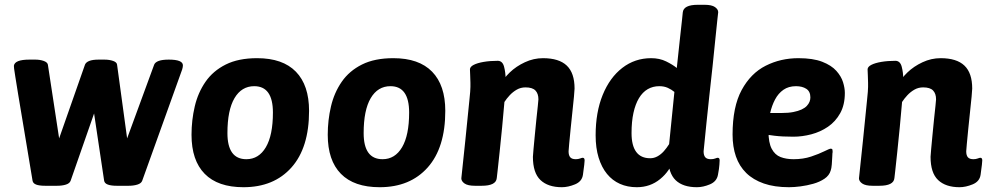

<svg xmlns="http://www.w3.org/2000/svg" viewBox="-20 -774 4143 802"><path d="M685 -525Q744 -525 744 -501Q744 -494 741 -484L574 -19Q570 -8 554 -3Q538 2 517 2H468Q444 2 430.5 -3Q417 -8 415 -19L373 -300L275 -19Q271 -8 255.5 -3Q240 2 218 2H169Q144 2 131 -3Q118 -8 116 -19Q94 -154 79 -241.5Q64 -329 56 -379Q48 -429 44 -453.5Q40 -478 39 -486.5Q38 -495 38 -499Q41 -525 103 -525H127Q147 -525 162.5 -519.5Q178 -514 180 -504L227 -196L335 -504Q339 -514 353 -519.5Q367 -525 392 -525H416Q437 -525 452.5 -519.5Q468 -514 469 -504L511 -196L624 -504Q628 -514 643 -519.5Q658 -525 685 -525Z M1054 -531Q1161 -531 1216 -474.5Q1271 -418 1271 -311Q1271 -157 1197.5 -74.5Q1124 8 997 8Q890 8 835 -48Q780 -104 780 -211Q780 -272 793.5 -329.5Q807 -387 838.5 -432.5Q870 -478 923 -504.5Q976 -531 1054 -531ZM1042 -414Q989 -414 959.5 -364Q930 -314 930 -218Q930 -109 1009 -109Q1061 -109 1090.5 -159Q1120 -209 1120 -304Q1120 -414 1042 -414Z M1623 -531Q1730 -531 1785 -474.5Q1840 -418 1840 -311Q1840 -157 1766.5 -74.5Q1693 8 1566 8Q1459 8 1404 -48Q1349 -104 1349 -211Q1349 -272 1362.5 -329.5Q1376 -387 1407.5 -432.5Q1439 -478 1492 -504.5Q1545 -531 1623 -531ZM1611 -414Q1558 -414 1528.5 -364Q1499 -314 1499 -218Q1499 -109 1578 -109Q1630 -109 1659.5 -159Q1689 -209 1689 -304Q1689 -414 1611 -414Z M2248 -531Q2315 -531 2347.5 -500Q2380 -469 2380 -404Q2380 -397 2377.5 -370.5Q2375 -344 2371 -307.5Q2367 -271 2363.5 -235Q2360 -199 2357.5 -173Q2355 -147 2355 -142Q2355 -125 2362 -117Q2369 -109 2385 -109Q2395 -109 2403 -112Q2411 -115 2414 -115Q2422 -115 2422 -104Q2422 -102 2420.5 -86Q2419 -70 2415 -44Q2411 -16 2382 -4Q2353 8 2327 8Q2269 8 2237.5 -22Q2206 -52 2206 -119Q2206 -126 2208.5 -151Q2211 -176 2214 -209.5Q2217 -243 2220.5 -275.5Q2224 -308 2226.5 -331.5Q2229 -355 2229 -359Q2229 -383 2216.5 -396Q2204 -409 2175 -409Q2155 -409 2138.5 -399.5Q2122 -390 2109 -376Q2096 -362 2087 -348Q2083 -298 2077.5 -243Q2072 -188 2067 -139.5Q2062 -91 2058.5 -60.5Q2055 -30 2055 -30Q2052 2 1992 2H1964Q1934 2 1920.5 -7.5Q1907 -17 1907 -29Q1917 -122 1923.5 -185.5Q1930 -249 1934 -289.5Q1938 -330 1940.5 -354Q1943 -378 1944 -390.5Q1945 -403 1945 -411Q1945 -419 1945 -428Q1945 -446 1944 -459.5Q1943 -473 1943 -484Q1943 -495 1958.5 -503Q1974 -511 2000.5 -515.5Q2027 -520 2059 -520Q2079 -520 2085.5 -495.5Q2092 -471 2092 -443Q2092 -429 2091 -416Q2090 -403 2089 -395L2073 -423Q2083 -446 2109.5 -471.5Q2136 -497 2172.5 -514Q2209 -531 2248 -531Z M2923 -754Q2953 -754 2966.5 -744.5Q2980 -735 2980 -723Q2980 -723 2976.5 -692Q2973 -661 2968 -610Q2963 -559 2956.5 -497.5Q2950 -436 2943 -374.5Q2936 -313 2931 -261Q2926 -209 2922.5 -176.5Q2919 -144 2919 -142Q2919 -125 2926 -117Q2933 -109 2949 -109Q2960 -109 2967.5 -112Q2975 -115 2978 -115Q2986 -115 2986 -104Q2986 -102 2985 -86Q2984 -70 2979 -44Q2974 -16 2945.5 -4Q2917 8 2891 8Q2833 8 2802.5 -21Q2772 -50 2770 -116V-126L2794 -109Q2779 -60 2737.5 -26Q2696 8 2640 8Q2601 8 2569.5 -6Q2538 -20 2515.5 -47.5Q2493 -75 2480.5 -115.5Q2468 -156 2468 -209Q2468 -305 2497.5 -377.5Q2527 -450 2579.5 -490.5Q2632 -531 2700 -531Q2735 -531 2762.5 -517.5Q2790 -504 2807 -490Q2814 -559 2820 -611Q2826 -663 2829 -692.5Q2832 -722 2832 -722Q2835 -754 2895 -754ZM2734 -414Q2707 -414 2685.5 -401.5Q2664 -389 2649 -364Q2634 -339 2626 -302.5Q2618 -266 2618 -218Q2618 -166 2637.5 -139.5Q2657 -113 2696 -113Q2712 -113 2726.5 -121Q2741 -129 2753 -142.5Q2765 -156 2775 -172L2797 -390Q2785 -400 2769.5 -407Q2754 -414 2734 -414Z M3315 -531Q3376 -531 3414.5 -516Q3453 -501 3473.5 -478Q3494 -455 3501.5 -430.5Q3509 -406 3509 -386Q3509 -336 3489.5 -301Q3470 -266 3438.5 -244.5Q3407 -223 3369 -213Q3331 -203 3294 -203Q3247 -203 3215 -207Q3183 -211 3155 -216L3190 -266V-225Q3190 -178 3203.5 -152.5Q3217 -127 3240.5 -118Q3264 -109 3295 -109Q3335 -109 3368 -120Q3401 -131 3423 -142Q3445 -153 3450 -153Q3453 -153 3455.5 -151.5Q3458 -150 3458 -139Q3457 -137 3456.5 -121Q3456 -105 3454.5 -87.5Q3453 -70 3450 -62Q3444 -41 3424 -27.5Q3404 -14 3377.5 -6.5Q3351 1 3324 4.5Q3297 8 3276 8Q3215 8 3170.5 -7.5Q3126 -23 3097 -51.5Q3068 -80 3054 -120.5Q3040 -161 3040 -212Q3040 -328 3078 -398Q3116 -468 3178.5 -499.5Q3241 -531 3315 -531ZM3305 -414Q3274 -414 3252.5 -399Q3231 -384 3217.5 -358.5Q3204 -333 3197 -302H3245Q3273 -302 3293.5 -306Q3314 -310 3328 -316.5Q3342 -323 3350 -331.5Q3358 -340 3361.5 -349Q3365 -358 3365 -367Q3365 -392 3348 -403Q3331 -414 3305 -414Z M3909 -531Q3976 -531 4008.5 -500Q4041 -469 4041 -404Q4041 -397 4038.5 -370.5Q4036 -344 4032 -307.5Q4028 -271 4024.5 -235Q4021 -199 4018.5 -173Q4016 -147 4016 -142Q4016 -125 4023 -117Q4030 -109 4046 -109Q4056 -109 4064 -112Q4072 -115 4075 -115Q4083 -115 4083 -104Q4083 -102 4081.5 -86Q4080 -70 4076 -44Q4072 -16 4043 -4Q4014 8 3988 8Q3930 8 3898.5 -22Q3867 -52 3867 -119Q3867 -126 3869.5 -151Q3872 -176 3875 -209.5Q3878 -243 3881.5 -275.5Q3885 -308 3887.5 -331.5Q3890 -355 3890 -359Q3890 -383 3877.5 -396Q3865 -409 3836 -409Q3816 -409 3799.5 -399.5Q3783 -390 3770 -376Q3757 -362 3748 -348Q3744 -298 3738.5 -243Q3733 -188 3728 -139.5Q3723 -91 3719.5 -60.5Q3716 -30 3716 -30Q3713 2 3653 2H3625Q3595 2 3581.5 -7.5Q3568 -17 3568 -29Q3578 -122 3584.5 -185.5Q3591 -249 3595 -289.5Q3599 -330 3601.5 -354Q3604 -378 3605 -390.5Q3606 -403 3606 -411Q3606 -419 3606 -428Q3606 -446 3605 -459.5Q3604 -473 3604 -484Q3604 -495 3619.5 -503Q3635 -511 3661.5 -515.5Q3688 -520 3720 -520Q3740 -520 3746.5 -495.5Q3753 -471 3753 -443Q3753 -429 3752 -416Q3751 -403 3750 -395L3734 -423Q3744 -446 3770.5 -471.5Q3797 -497 3833.5 -514Q3870 -531 3909 -531Z"/></svg>

Font: Asap VF Beta
Style: Italic
Weight: 400
Italic angle: -6°
Designer: Pablo Cosgaya
Foundry: Pablo Cosgaya
Version: Version 1.007